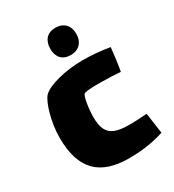

<svg xmlns="http://www.w3.org/2000/svg" viewBox="-165 -749 773 855"><g transform="rotate(-30 222.0 -321.0)"><path d="M320 -586C320 -628 294 -655 252 -655C210 -655 186 -628 186 -584C186 -541 210 -515 252 -515C294 -515 320 -542 320 -586ZM413 -120C262 -109 200 -112 200 -225C200 -264 209 -332 221 -337C233 -342 269 -344 310 -343C344 -343 381 -341 407 -339C412 -364 421 -433 423 -457C376 -465 329 -469 284 -469C197 -469 102 -445 74 -414C52 -390 24 -304 24 -220C24 -58 99 13 247 13C299 13 362 8 428 -14Z"/></g></svg>

Font: FilmFarsi Display
Style: Regular
Weight: 400
Designer: Borna Izadpanah
Foundry: Borna Izadpanah
Version: Version 1.000;PS 001.000;hotconv 1.0.88;makeotf.lib2.5.64775